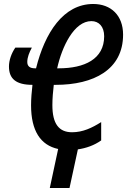

<svg xmlns="http://www.w3.org/2000/svg" viewBox="-20 -745 640 964"><path d="M230 199H329L371 5C412 -1 453 -15 488 -40V-132C442 -103 396 -81 342 -81C276 -81 243 -123 243 -217C243 -251 246 -284 250 -319H260C450 -319 598 -395 598 -571C598 -668 537 -725 448 -725C298 -725 205 -580 161 -402H156C129 -402 117 -413 117 -434C117 -457 127 -482 140 -506H57C37 -477 25 -442 25 -411C25 -349 61 -319 143 -319C139 -284 136 -250 136 -216C136 -89 183 -16 272 3ZM267 -402C291 -511 352 -639 439 -639C476 -639 503 -612 503 -563C503 -448 404 -402 275 -402Z"/></svg>

Font: Noto Sans UI Condensed Medium
Style: Italic
Weight: 500
Width: 3
Italic angle: -12°
Designer: Monotype Design Team
Foundry: Monotype Imaging Inc.
Version: Version 1.901